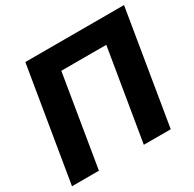

<svg xmlns="http://www.w3.org/2000/svg" viewBox="-158 -898 1080 1067"><g transform="rotate(-30 382.0 -364.0)"><path d="M764.2 -727.5 644 0H471.2L568.4 -585.4H279.8L183.1 0H10.3L130.9 -727.5Z"/></g></svg>

Font: Inter 17pt ExtraBold
Style: Italic
Weight: 800
Italic angle: -9.3988°
Version: Version 4.001;git-66647c0bb